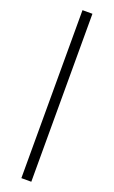

<svg xmlns="http://www.w3.org/2000/svg" viewBox="-221 -1006 761 1285"><g transform="rotate(20 160.0 -364.0)"><path d="M195.3 -961.9V234.4H124.5V-961.9Z"/></g></svg>

Font: V-Inter
Style: Regular-375
Weight: 375
Designer: Rasmus Andersson
Foundry: rsms
Version: Version 4.000;git-4146feb